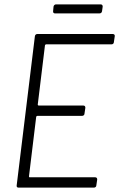

<svg xmlns="http://www.w3.org/2000/svg" viewBox="-20 -855 543 875"><path d="M439 -835H235C230 -835 225 -831 224 -825L222 -804C221 -798 225 -794 230 -794H434C440 -794 444 -798 445 -804L448 -825C448 -831 445 -835 439 -835ZM499 -663 503 -690C504 -696 500 -700 494 -700H150C144 -700 140 -696 139 -690L56 -10C55 -4 58 0 64 0H408C414 0 419 -4 419 -10L423 -37C423 -43 420 -47 414 -47H115C113 -47 112 -49 112 -51L145 -323C146 -325 148 -327 150 -327H354C360 -327 365 -331 365 -337L369 -364C369 -370 366 -374 360 -374H156C154 -374 152 -376 152 -378L185 -649C186 -651 188 -653 190 -653H489C494 -653 499 -657 499 -663Z"/></svg>

Font: Barlow Semi Condensed Light
Style: Italic
Weight: 300
Width: 4
Italic angle: -7°
Designer: Jeremy Tribby
Foundry: Tribby Type
Version: Version 1.422;hotconv 1.0.109;makeotfexe 2.5.65596